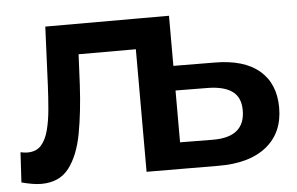

<svg xmlns="http://www.w3.org/2000/svg" viewBox="-44 -596 1035 668"><g transform="rotate(-5 474.0 -262.0)"><path d="M75 10Q60 10 42.5 7Q25 4 6 -1L12 -106Q26 -103 36 -103Q67 -103 84 -122Q101 -141 109.5 -173.5Q118 -206 121.5 -246Q125 -286 127 -328L136 -534H568V0H443V-428H243L238 -322Q233 -227 219 -152Q205 -77 171.5 -33.5Q138 10 75 10ZM693 1 443 0V-534H568V-359L711 -358Q814 -358 868 -312Q922 -266 922 -182Q922 -95 862 -46.5Q802 2 693 1ZM682 -91Q795 -90 795 -184Q795 -229 766.5 -250Q738 -271 682 -272L568 -273V-92Z"/></g></svg>

Font: Montserrat SemiBold
Style: Regular
Weight: 600
Designer: Julieta Ulanovsky
Foundry: Julieta Ulanovsky
Version: Version 9.000; ttfautohint (v1.8.4.7-5d5b)